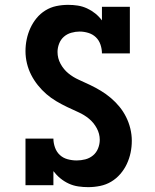

<svg xmlns="http://www.w3.org/2000/svg" viewBox="-20 -763 640 791"><path d="M343 8Q323 8 302.5 5Q282 2 263.5 -6.5Q245 -15 229 -28Q213 -41 200 -58V0H85V-192H200Q200 -174 206.5 -155.5Q213 -137 226.5 -124.5Q240 -112 258.5 -107Q277 -102 296 -102Q314 -102 331.5 -106.5Q349 -111 363 -122.5Q377 -134 384 -151.5Q391 -169 391 -187Q391 -212 378.5 -235Q366 -258 346.5 -274Q327 -290 303.5 -300.5Q280 -311 257 -322Q234 -333 212 -346Q190 -359 171 -375.5Q152 -392 136 -412Q120 -432 108.5 -454.5Q97 -477 91 -502Q85 -527 85 -552Q85 -577 90 -601Q95 -625 105 -647Q115 -669 130.5 -688Q146 -707 167 -720Q188 -733 212 -738Q236 -743 261 -743Q281 -743 300.5 -740Q320 -737 338.5 -728.5Q357 -720 372.5 -707.5Q388 -695 400 -679V-735H515V-543H400Q400 -561 394 -579Q388 -597 375 -609.5Q362 -622 344 -627.5Q326 -633 308 -633Q291 -633 273.5 -628Q256 -623 243 -611.5Q230 -600 223.5 -583Q217 -566 217 -549Q217 -523 229.5 -500Q242 -477 261.5 -461Q281 -445 304.5 -434.5Q328 -424 351 -413Q374 -402 395.5 -389Q417 -376 436.5 -359.5Q456 -343 472 -323.5Q488 -304 499.5 -281Q511 -258 517 -233Q523 -208 523 -183Q523 -158 518 -134Q513 -110 502.5 -87.5Q492 -65 475.5 -46Q459 -27 438 -14.5Q417 -2 392.5 3Q368 8 343 8Z"/></svg>

Font: Iosevka HT Extrabold Extended
Style: Regular
Weight: 800
Width: 7
Monospace: yes
Designer: Belleve Invis
Foundry: Belleve Invis
Version: Version 32.3.0; ttfautohint (v1.8.4)